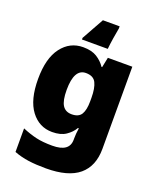

<svg xmlns="http://www.w3.org/2000/svg" viewBox="-178 -871 1000 1217"><g transform="rotate(20 321.5 -263.0)"><path d="M243 -563Q301 -563 336.5 -540.5Q372 -518 394 -485H398L412 -553H577V1Q577 118 504.5 179Q432 240 282 240Q215 240 164 233Q113 226 66 208V49Q116 70 161 80.5Q206 91 271 91Q386 91 386 9V-1Q386 -30 392 -70H386Q367 -37 332 -13.5Q297 10 240 10Q152 10 97 -63Q42 -136 42 -276Q42 -416 98 -489.5Q154 -563 243 -563ZM315 -415Q236 -415 236 -273Q236 -201 256 -169.5Q276 -138 318 -138Q365 -138 383 -167.5Q401 -197 401 -256V-279Q401 -344 383.5 -379.5Q366 -415 315 -415ZM414 -752Q408 -721 401.5 -679.5Q395 -638 392 -606H218V-617Q239 -654 257.5 -688Q276 -722 301 -766H414Z"/></g></svg>

Font: Noto Sans Myanmar Black
Style: Regular
Weight: 900
Designer: Monotype Design Team
Foundry: Monotype Imaging Inc.
Version: Version 2.107; ttfautohint (v1.8.4.7-5d5b)